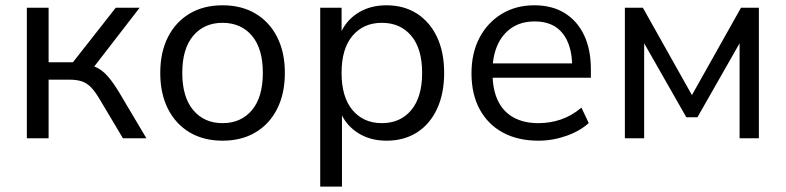

<svg xmlns="http://www.w3.org/2000/svg" viewBox="-20 -515 2926 715"><path d="M80 0V-486.3H161V-283.1H251.6L411.1 -486.3H500.1L317.9 -250.4L295.1 -275.5Q323.2 -272.5 343.9 -261.6Q364.6 -250.6 383.6 -228.3Q402.6 -206 425.4 -168.2L525.2 0H437.9L350.1 -147.2Q333.3 -175.5 317.9 -190.9Q302.5 -206.3 283.6 -212.4Q264.6 -218.4 236.8 -218.4H161V0Z M808.8 8.9Q738.1 8.9 686.1 -22.1Q634.1 -53.1 605.4 -109.8Q576.8 -166.5 576.8 -243.4Q576.8 -320.3 605.4 -376.8Q634.1 -433.3 686.1 -464.3Q738.1 -495.3 808.8 -495.3Q879.6 -495.3 931.6 -464.3Q983.6 -433.3 1012.2 -376.7Q1040.8 -320.2 1040.8 -243.4Q1040.8 -166.5 1012.2 -109.8Q983.6 -53.1 931.6 -22.1Q879.6 8.9 808.8 8.9ZM808.6 -56.4Q877.5 -56.4 918.2 -104.8Q958.8 -153.3 958.8 -243.6Q958.8 -334 918.2 -382Q877.5 -430 808.6 -430Q740.6 -430 699.7 -382Q658.8 -334 658.8 -243.6Q658.8 -153.3 699.7 -104.8Q740.6 -56.4 808.6 -56.4Z M1172.5 180V-486.3H1252.1V-371.2H1241.5Q1257.6 -428 1305.2 -461.6Q1352.7 -495.3 1419 -495.3Q1484 -495.3 1532.3 -464.6Q1580.5 -433.8 1607.2 -377.6Q1634 -321.3 1634 -243.4Q1634 -166.5 1607.5 -109.5Q1581 -52.5 1532.8 -21.8Q1484.5 8.9 1419 8.9Q1353.2 8.9 1305.9 -24.7Q1258.5 -58.4 1242 -113.8H1253.5V180ZM1402 -56.4Q1470.7 -56.4 1511.3 -104.8Q1552 -153.3 1552 -243.4Q1552 -334 1511.3 -382Q1470.7 -430 1402 -430Q1333.8 -430 1292.9 -382Q1252 -334 1252 -243.4Q1252 -153.3 1292.9 -104.8Q1333.8 -56.4 1402 -56.4Z M1985.3 8.9Q1908.1 8.9 1852.3 -21.5Q1796.6 -52 1766.2 -108.2Q1735.8 -164.4 1735.8 -241.9Q1735.8 -317.9 1765.7 -374.6Q1795.7 -431.3 1848.5 -463.3Q1901.3 -495.3 1969.7 -495.3Q2036 -495.3 2082.8 -466.3Q2129.6 -437.4 2155 -384.3Q2180.4 -331.1 2180.4 -256.7V-225.5H1797.6V-279H2127.4L2110.8 -265.6Q2110.8 -345.8 2075.5 -390.5Q2040.2 -435.2 1971.5 -435.2Q1921 -435.2 1885.7 -411.5Q1850.4 -387.7 1832.2 -346.1Q1814.1 -304.5 1814.1 -249.7V-243.8Q1814.1 -182.9 1833.7 -141.1Q1853.4 -99.3 1891.9 -77.8Q1930.4 -56.4 1985.2 -56.4Q2028.3 -56.4 2068.5 -69.9Q2108.7 -83.5 2145.3 -114.2L2172.4 -56.7Q2139.5 -26.7 2088.6 -8.9Q2037.7 8.9 1985.3 8.9Z M2307 0V-486.3H2374L2556.7 -160.8L2739.5 -486.3H2806V0H2734.2V-393.2H2756.6L2577.3 -78.4H2535.8L2356.4 -393.2H2378.8V0Z"/></svg>

Font: Nunito Sans 12pt ExtraLight
Style: Regular
Weight: 200
Designer: Vernon Adams
Foundry: Vernon Adams
Version: Version 3.101;gftools[0.9.27]